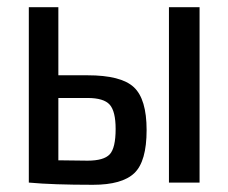

<svg xmlns="http://www.w3.org/2000/svg" viewBox="-20 -507 634 533"><path d="M142 -298H223Q316 -298 351.5 -265Q387 -232 387 -146Q387 -59 353 -26.5Q319 6 238 6Q126 6 62 0H60V-487H142ZM534 -487V0H449V-487ZM142 -62 223 -61Q268 -61 284.5 -78.5Q301 -96 301 -149Q301 -198 284.5 -216.5Q268 -235 223 -235H142Z"/></svg>

Font: exo2condensed_r
Style: Regular
Weight: 400
Width: 3
Designer: Natanael Gama
Version: Version 1.001;PS 001.001;hotconv 1.0.70;makeotf.lib2.5.58329